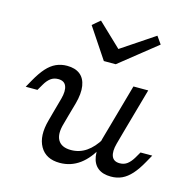

<svg xmlns="http://www.w3.org/2000/svg" viewBox="-101 -766 878 880"><g transform="rotate(15 338.0 -326.5)"><path d="M240.3 -206.5 229 -165.3Q213.7 -113.7 230.2 -85.5Q246.8 -57.3 291.9 -57.3Q331.5 -57.3 364.1 -79.4Q396.8 -101.6 423.4 -146V-107.3Q393.5 -48.4 351.6 -17.7Q309.7 12.9 257.3 12.9Q191.1 12.9 163.7 -35.5Q136.3 -83.9 158.1 -162.1L170.2 -206.5ZM170.2 -206.5 188.7 -273.4Q199.2 -312.1 190.3 -334.3Q181.5 -356.5 152.4 -356.5Q131.5 -356.5 116.5 -345.2Q101.6 -333.9 89.5 -312.9L72.6 -283.9H16.9L36.3 -318.5Q58.1 -357.3 79 -380.6Q100 -404 123.8 -414.9Q147.6 -425.8 175.8 -425.8Q214.5 -425.8 237.5 -407.7Q260.5 -389.5 266.1 -354.4Q271.8 -319.4 258.1 -269.4L240.3 -206.5ZM435.5 -206.5 493.5 -412.9H563.7L505.6 -206.5ZM487.1 -139.5Q476.6 -100.8 485.5 -78.6Q494.4 -56.5 523.4 -56.5Q544.4 -56.5 559.3 -68.1Q574.2 -79.8 586.3 -100L603.2 -129H658.9L639.5 -94.4Q618.5 -56.5 597.2 -32.7Q575.8 -8.9 552.4 2Q529 12.9 500 12.9Q461.3 12.9 438.3 -5.2Q415.3 -23.4 409.7 -58.5Q404 -93.5 417.7 -143.5L435.5 -206.5H505.6ZM539.5 -666.1 564.5 -630.6 388.7 -490.3H332.3L235.5 -635.5L271.8 -666.1L403.2 -541.1L344.4 -535.5Z"/></g></svg>

Font: Playfair 5pt SemiExpanded Light
Style: Italic
Weight: 300
Width: 6
Italic angle: -15.6°
Designer: Claus Eggers Sørensen
Foundry: Claus Eggers Sørensen
Version: Version 2.203